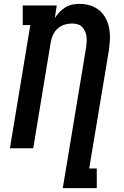

<svg xmlns="http://www.w3.org/2000/svg" viewBox="-20 -763 640 988"><path d="M303 205 423 -518Q425 -533 426 -547.5Q427 -562 425 -576Q423 -590 417.5 -602.5Q412 -615 402.5 -624.5Q393 -634 379.5 -638Q366 -642 351 -642Q331 -642 311.5 -636Q292 -630 276.5 -616Q261 -602 252.5 -583Q244 -564 241 -545L151 0H31L136 -634H97V-735H272L262 -670Q272 -686 286 -700.5Q300 -715 317 -725.5Q334 -736 353 -739.5Q372 -743 390 -743Q419 -743 445.5 -734.5Q472 -726 492.5 -708.5Q513 -691 525 -667Q537 -643 542 -615.5Q547 -588 545.5 -559.5Q544 -531 540 -502L439 104H478V205Z"/></svg>

Font: Iosevka Curly Slab Extended
Style: Bold Italic
Weight: 700
Width: 7
Italic angle: -9°
Monospace: yes
Designer: Belleve Invis
Foundry: Belleve Invis
Version: Version 11.0.0; ttfautohint (v1.8.3)